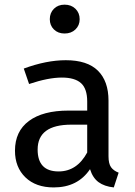

<svg xmlns="http://www.w3.org/2000/svg" viewBox="-20 -800 584 832"><path d="M259.8 -654.8Q231.4 -654.8 213.6 -672.4Q195.8 -689.9 195.8 -716.8Q195.8 -744.1 213.6 -762Q231.4 -779.8 259.8 -779.8Q288.6 -779.8 306.9 -762Q325.2 -744.1 325.2 -716.8Q325.2 -689.9 306.9 -672.4Q288.6 -654.8 259.8 -654.8ZM450.2 -123Q450.2 -90.8 461.2 -75.4Q472.2 -60.1 494.1 -51.8L473.1 12.2Q432.1 7.8 407 -10.7Q381.8 -29.3 370.1 -66.9Q316.9 12.2 212.9 12.2Q135.3 12.2 90.1 -31.5Q44.9 -75.2 44.9 -147Q44.9 -231 105.5 -275.9Q166 -320.8 276.9 -320.8H357.9V-359.9Q357.9 -415.5 331.1 -439.7Q304.2 -463.9 248 -463.9Q189.5 -463.9 106 -436L83 -502.9Q181.2 -539.1 265.1 -539.1Q358.4 -539.1 404.3 -493.7Q450.2 -448.2 450.2 -363.8ZM233.9 -57.1Q313.5 -57.1 357.9 -139.2V-259.8H289.1Q143.1 -259.8 143.1 -151.9Q143.1 -57.1 233.9 -57.1Z"/></svg>

Font: FiraGO
Style: Regular
Weight: 400
Designer: bBox Type
Foundry: bBox Type GmbH
Version: Version 1.001;PS 001.001;hotconv 1.0.88;makeotf.lib2.5.64775